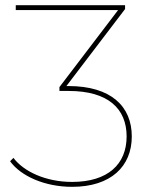

<svg xmlns="http://www.w3.org/2000/svg" viewBox="-20 -720 588 743"><path d="M259 3C409 3 490 -76 490 -192C490 -308 410 -387 245 -387H237L464 -685V-700H41V-681H437L210 -383V-368H246C399 -368 470 -299 470 -192C470 -85 398 -16 259 -16C156 -16 71 -57 32 -109L19 -96C61 -38 154 3 259 3Z"/></svg>

Font: Montserrat-Alt1 Thin
Style: Regular
Weight: 100
Designer: Differentunic
Foundry: Differentunic
Version: Version 7.222